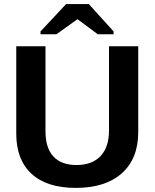

<svg xmlns="http://www.w3.org/2000/svg" viewBox="-20 -916 762 946"><path d="M539.6 -761.2V-747.1H461.9L362.8 -820.8H360.8L257.8 -747.1H179.7V-761.2L305.7 -896H417.5ZM353 9.8Q210.9 9.8 135.5 -59.6Q60.1 -128.9 60.1 -257.8V-688H204.1V-269Q204.1 -187.5 242.9 -145.3Q281.7 -103 356.9 -103Q434.1 -103 475.6 -147.2Q517.1 -191.4 517.1 -273.9V-688H661.1V-265.1Q661.1 -134.3 580.3 -62.3Q499.5 9.8 353 9.8Z"/></svg>

Font: TypoPRO Liberation Sans
Style: Bold
Weight: 700
Designer: Steve Matteson
Foundry: Ascender Corporation
Version: Version 2.00.1